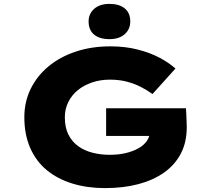

<svg xmlns="http://www.w3.org/2000/svg" viewBox="-20 -956 1081 986"><path d="M519 10Q428 10 351.5 -13.5Q275 -37 220 -82.5Q165 -128 135 -196.5Q105 -265 105 -354Q105 -433 137.5 -499.5Q170 -566 229 -615Q288 -664 369 -691Q450 -718 547 -718Q623 -718 687.5 -701.5Q752 -685 800.5 -659Q849 -633 881 -604L763 -473Q736 -493 703.5 -509.5Q671 -526 632 -536.5Q593 -547 544 -547Q495 -547 452.5 -532.5Q410 -518 379 -492.5Q348 -467 330.5 -431.5Q313 -396 313 -354Q313 -301 331.5 -264.5Q350 -228 382 -205Q414 -182 456 -171.5Q498 -161 543 -161Q589 -161 626.5 -170Q664 -179 692 -195Q720 -211 735 -233.5Q750 -256 750 -284V-306L777 -258H525V-400H935Q936 -386 937 -364.5Q938 -343 938.5 -325Q939 -307 939 -302Q939 -226 909 -168Q879 -110 823.5 -70.5Q768 -31 691 -10.5Q614 10 519 10ZM542 -755Q491 -755 463 -778.5Q435 -802 435 -846Q435 -885 463.5 -910.5Q492 -936 542 -936Q593 -936 621 -912.5Q649 -889 649 -846Q649 -806 620.5 -780.5Q592 -755 542 -755Z"/></svg>

Font: Lexend Tera ExtraBold
Style: Regular
Weight: 800
Designer: Bonnie Shaver-Troup, Thomas Jockin
Foundry: Lexend
Version: Version 1.007